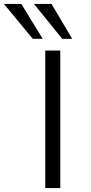

<svg xmlns="http://www.w3.org/2000/svg" viewBox="-97 -964 464 984"><path d="M135 0V-705H212V0ZM222 -765 77 -944H167L273 -765ZM71 -765 -77 -944H12L122 -765Z"/></svg>

Font: Nunito Sans 7pt Expanded Light
Style: Regular
Weight: 300
Width: 7
Designer: Vernon Adams
Foundry: Vernon Adams
Version: Version 3.101;gftools[0.9.27]